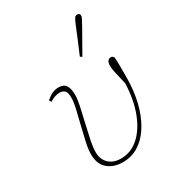

<svg xmlns="http://www.w3.org/2000/svg" viewBox="-185 -863 888 981"><g transform="rotate(-30 258.5 -372.5)"><path d="M250 13Q197 13 162.5 -16Q128 -45 128 -103Q128 -132 137 -173Q146 -214 157 -258Q168 -302 177 -341Q186 -380 186 -405Q186 -439 173.5 -448Q161 -457 147 -457Q118 -457 87 -437L80 -450Q100 -467 117.5 -475Q135 -483 154 -483Q185 -483 197.5 -464Q210 -445 210 -407Q210 -383 201.5 -343Q193 -303 182 -257Q171 -211 162.5 -169.5Q154 -128 154 -101Q154 -59 180 -33.5Q206 -8 252 -8Q309 -8 354.5 -47.5Q400 -87 428.5 -159Q457 -231 461 -330Q448 -385 443 -408Q438 -431 438 -445Q438 -466 445.5 -474.5Q453 -483 461 -483Q469 -483 472.5 -480.5Q476 -478 480 -472Q482 -458 482 -423Q482 -388 482 -356Q482 -280 466.5 -213.5Q451 -147 421 -96Q391 -45 348 -16Q305 13 250 13ZM328 -564Q345 -603 361 -642Q377 -681 393 -720Q401 -739 407 -748.5Q413 -758 423 -758Q439 -758 439 -743Q439 -737 435 -728.5Q431 -720 420 -700Q400 -664 379.5 -628.5Q359 -593 339 -557Z"/></g></svg>

Font: Source Serif Pro ExtraLight
Style: Italic
Weight: 200
Italic angle: -12°
Designer: Frank Grießhammer
Foundry: Adobe Systems Incorporated
Version: Version 3.001;hotconv 1.0.111;makeotfexe 2.5.65597